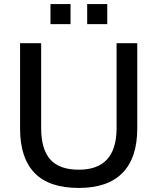

<svg xmlns="http://www.w3.org/2000/svg" viewBox="-20 -918 775 947"><path d="M369 9Q222 9 150.5 -65Q79 -139 79 -284V-705H183V-286Q183 -183 227.5 -132Q272 -81 369 -81Q555 -81 555 -286V-705H657V-284Q657 -139 584 -65Q511 9 369 9ZM410 -799V-898H509V-799ZM229 -799V-898H328V-799Z"/></svg>

Font: Mulish SemiBold
Style: Regular
Weight: 600
Designer: Vernon Adams
Foundry: Vernon Adams
Version: Version 3.603; ttfautohint (v1.8.3)